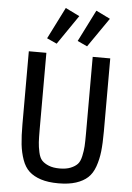

<svg xmlns="http://www.w3.org/2000/svg" viewBox="-63 -999 725 1057"><g transform="rotate(5 300.0 -470.5)"><path d="M335 -915 224 -753 169 -778 257 -953ZM504 -915 392 -753 338 -778 426 -953ZM75 -698H172V-275Q172 -229 173.5 -204Q175 -179 181.5 -149Q188 -119 201.5 -104.5Q215 -90 239.5 -80Q264 -70 300 -70Q336 -70 360.5 -80Q385 -90 398.5 -104.5Q412 -119 418.5 -149Q425 -179 426.5 -204Q428 -229 428 -275V-698H525V-295Q525 -229 520 -184Q515 -139 501 -99.5Q487 -60 462 -37Q437 -14 397 -1Q357 12 300 12Q243 12 203 -1Q163 -14 138 -37Q113 -60 99 -99.5Q85 -139 80 -184Q75 -229 75 -295Z"/></g></svg>

Font: IBM Plex Mono Text
Style: Regular
Weight: 450
Designer: Mike Abbink, Paul van der Laan, Pieter van Rosmalen
Foundry: Bold Monday
Version: Version 2.000